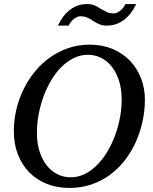

<svg xmlns="http://www.w3.org/2000/svg" viewBox="-20 -906 750 942"><path d="M577.1 -417Q577.1 -466.8 564.7 -507.3Q552.2 -547.9 530 -576.9Q507.8 -606 477.3 -621.6Q446.8 -637.2 411.1 -637.2Q374.5 -637.2 341.8 -621.1Q309.1 -605 281.2 -577.1Q253.4 -549.3 231.2 -512Q209 -474.6 193.4 -432.1Q177.7 -389.6 169.4 -344Q161.1 -298.3 161.1 -253.9Q161.1 -203.1 174.1 -162.8Q187 -122.6 209.2 -94.5Q231.4 -66.4 261.7 -51.3Q292 -36.1 327.1 -36.1Q363.8 -36.1 396.5 -52.5Q429.2 -68.8 457 -97.2Q484.9 -125.5 507.1 -162.8Q529.3 -200.2 544.9 -242.7Q560.5 -285.2 568.8 -329.8Q577.1 -374.5 577.1 -417ZM690.9 -417Q690.9 -364.3 679.7 -311.8Q668.5 -259.3 647 -210.9Q625.5 -162.6 593.8 -121.3Q562 -80.1 520.8 -49.3Q479.5 -18.6 429 -1.2Q378.4 16.1 319.8 16.1Q259.8 16.1 210 -3.7Q160.2 -23.4 124 -60.1Q87.9 -96.7 67.9 -147.9Q47.9 -199.2 47.9 -262.2Q47.9 -315.9 60.1 -368.2Q72.3 -420.4 95.5 -467.8Q118.7 -515.1 151.6 -555.2Q184.6 -595.2 225.8 -624.5Q267.1 -653.8 316.2 -670.4Q365.2 -687 419.9 -687Q481.9 -687 532.2 -665.8Q582.5 -644.5 617.7 -607.9Q652.8 -571.3 671.9 -522Q690.9 -472.7 690.9 -417ZM648.4 -886.2Q637.7 -864.3 623.8 -845Q609.9 -825.7 592 -811.3Q574.2 -796.9 552.2 -788.6Q530.3 -780.3 503.4 -780.3Q482.9 -780.3 467.8 -786.9Q452.6 -793.5 437 -803.2Q430.7 -807.6 424.3 -811.5Q418 -815.4 410.4 -818.8Q402.8 -822.3 393.8 -824.2Q384.8 -826.2 373 -826.2Q366.7 -826.2 358.6 -822.8Q350.6 -819.3 342.8 -813.2Q335 -807.1 328.1 -798.8Q321.3 -790.5 317.4 -780.3H264.2Q274.4 -802.2 288.3 -821.5Q302.2 -840.8 319.8 -855.2Q337.4 -869.6 359.4 -877.9Q381.3 -886.2 408.2 -886.2Q428.7 -886.2 444.1 -879.6Q459.5 -873 475.1 -862.3Q487.8 -855 502 -847.7Q516.1 -840.3 539.1 -840.3Q545.9 -840.3 554 -843.8Q562 -847.2 569.8 -853.3Q577.6 -859.4 584.2 -867.7Q590.8 -876 595.2 -886.2Z"/></svg>

Font: Charis SIL Eur
Style: Italic
Weight: 400
Italic angle: -11°
Foundry: SIL International
Version: Version 5.000